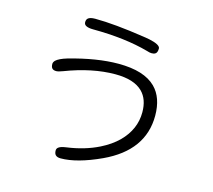

<svg xmlns="http://www.w3.org/2000/svg" viewBox="-115 -902 1231 1112"><g transform="rotate(15 500.0 -345.5)"><path d="M323.2 -761.7Q291 -761.7 279.3 -750Q271.5 -742.2 271.5 -727.5Q271.5 -713.9 284.2 -707Q298.8 -699.2 327.1 -699.2Q520.5 -698.2 660.2 -659.2Q678.7 -653.3 688 -653.3Q697.3 -653.3 701.2 -654.3Q710 -656.2 714.8 -661.1Q723.6 -669.9 723.6 -690.4Q723.6 -697.3 717.8 -703.1Q698.2 -722.7 623 -733.4Q436.5 -761.7 323.2 -761.7ZM803.7 -308.6Q803.7 -417 745.1 -475.6Q675.8 -544.9 521.5 -544.9Q392.6 -544.9 227.5 -498Q178.7 -483.4 160.2 -465.8Q150.4 -455.1 150.4 -445.3Q150.4 -426.8 158.2 -418.5Q166 -410.2 182.6 -410.2Q195.3 -410.2 220.7 -419.9Q380.9 -481.4 519.5 -481.4Q631.8 -481.4 683.6 -429.7Q726.6 -386.7 726.6 -308.6Q726.6 -206.1 647.5 -127Q605.5 -85.9 544.9 -55.7Q460.9 -13.7 353.5 1Q317.4 5.9 305.7 17.6Q298.8 24.4 298.8 34.2Q298.8 52.7 307.6 61.5Q317.4 71.3 337.9 71.3Q435.5 71.3 577.1 5.9Q803.7 -99.6 803.7 -308.6Z"/></g></svg>

Font: FakePearl
Style: ExtraLight
Weight: 300
Version: Version 1.2